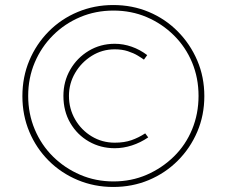

<svg xmlns="http://www.w3.org/2000/svg" viewBox="-20 -731 901 763"><path d="M430 12Q355 12 289 -15.5Q223 -43 173.5 -92.5Q124 -142 96.5 -207.5Q69 -273 69 -349Q69 -425 96.5 -490.5Q124 -556 173.5 -606Q223 -656 289 -683.5Q355 -711 430 -711Q506 -711 571.5 -683.5Q637 -656 686.5 -606Q736 -556 764 -490.5Q792 -425 792 -349Q792 -273 764 -207.5Q736 -142 686.5 -92.5Q637 -43 571.5 -15.5Q506 12 430 12ZM436 -142Q380 -142 333.5 -168.5Q287 -195 259.5 -242Q232 -289 232 -350Q232 -407 259 -454Q286 -501 332.5 -529Q379 -557 436 -557Q470 -557 503 -545.5Q536 -534 565 -512L552 -494Q544 -500 527.5 -510Q511 -520 488 -527.5Q465 -535 436 -535Q386 -535 344.5 -509Q303 -483 278.5 -441Q254 -399 254 -350Q254 -299 278.5 -256.5Q303 -214 344.5 -189Q386 -164 436 -164Q474 -164 502.5 -174Q531 -184 557 -201L569 -185Q538 -164 504 -153Q470 -142 436 -142ZM431 -10Q502 -10 563 -36.5Q624 -63 671 -109Q718 -155 743.5 -217Q769 -279 769 -350Q769 -421 743.5 -482.5Q718 -544 671 -590.5Q624 -637 563 -663Q502 -689 431 -689Q360 -689 298.5 -663Q237 -637 190.5 -590.5Q144 -544 118 -482.5Q92 -421 92 -350Q92 -279 118 -217Q144 -155 190.5 -109Q237 -63 298.5 -36.5Q360 -10 431 -10Z"/></svg>

Font: Lexend Exa Thin
Style: Regular
Weight: 250
Designer: Bonnie Shaver-Troup, Thomas Jockin
Foundry: Lexend
Version: Version 1.007